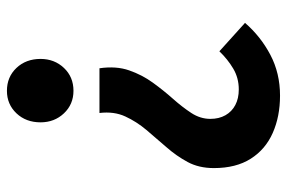

<svg xmlns="http://www.w3.org/2000/svg" viewBox="-157 -457 828 554"><g transform="rotate(-90 257.0 -180.0)"><path d="M258 214Q198 214 150.5 193Q103 172 76 129.5Q49 87 49 23Q49 -20 66.5 -52.5Q84 -85 109.5 -114Q135 -143 159 -171.5Q183 -200 198 -232.5Q213 -265 208 -307H337Q344 -259 331 -221.5Q318 -184 295.5 -153Q273 -122 249 -95Q225 -68 208 -42Q191 -16 191 13Q191 38 201.5 56.5Q212 75 231 85Q250 95 276 95Q309 95 336 79Q363 63 386 39L468 113Q429 158 376 186Q323 214 258 214ZM272 -382Q233 -382 207 -409.5Q181 -437 181 -477Q181 -519 207 -546.5Q233 -574 272 -574Q312 -574 338 -546.5Q364 -519 364 -477Q364 -437 338 -409.5Q312 -382 272 -382Z"/></g></svg>

Font: Noto Sans SC Thin
Style: Bold
Weight: 700
Version: Version 2.004-H2;hotconv 1.0.118;makeotfexe 2.5.65603